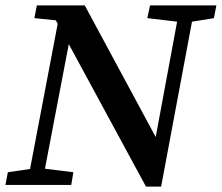

<svg xmlns="http://www.w3.org/2000/svg" viewBox="-20 -683 819 709"><path d="M524 -616 534 -663H779L770 -616L689 -603L575 6H519L234 -520L146 -60L251 -47L243 0H0L9 -47L91 -59L193 -595L186 -608L107 -616L116 -663H293L555 -177L634 -603Z"/></svg>

Font: Source Serif Pro SemiBold
Style: Italic
Weight: 600
Italic angle: -12°
Designer: Frank Grießhammer
Foundry: Adobe Systems Incorporated
Version: Version 3.001;hotconv 1.0.111;makeotfexe 2.5.65597